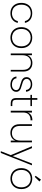

<svg xmlns="http://www.w3.org/2000/svg" viewBox="1903 -2717 1069 4915"><g transform="rotate(90 2437.5 -259.5)"><path d="M54 -272Q54 -357 87.5 -420Q121 -483 180.5 -516.5Q240 -550 317 -550Q419 -550 484.5 -499Q550 -448 566 -362H519Q506 -432 451.5 -472Q397 -512 317 -512Q257 -512 208 -485.5Q159 -459 129.5 -404.5Q100 -350 100 -272Q100 -193 129.5 -139Q159 -85 208 -58Q257 -31 317 -31Q397 -31 451.5 -71Q506 -111 519 -181H566Q550 -96 484 -44Q418 8 317 8Q240 8 180.5 -26Q121 -60 87.5 -123.5Q54 -187 54 -272Z M942 8Q866 8 805 -26Q744 -60 709.5 -123.5Q675 -187 675 -272Q675 -356 710 -419.5Q745 -483 806.5 -516.5Q868 -550 944 -550Q1020 -550 1081 -516.5Q1142 -483 1176.5 -420Q1211 -357 1211 -272Q1211 -187 1176 -123.5Q1141 -60 1079.5 -26Q1018 8 942 8ZM942 -32Q1001 -32 1052.5 -58.5Q1104 -85 1135 -139Q1166 -193 1166 -272Q1166 -350 1135 -404Q1104 -458 1053 -484.5Q1002 -511 943 -511Q884 -511 833.5 -484.5Q783 -458 752 -404Q721 -350 721 -272Q721 -193 751.5 -139Q782 -85 832.5 -58.5Q883 -32 942 -32Z M1593 -554Q1690 -554 1751 -494.5Q1812 -435 1812 -318V0H1768V-315Q1768 -412 1719 -463.5Q1670 -515 1586 -515Q1498 -515 1445.5 -459Q1393 -403 1393 -293V0H1348V-543H1393V-428Q1416 -489 1469.5 -521.5Q1523 -554 1593 -554Z M2152 8Q2061 8 2003.5 -32Q1946 -72 1939 -146H1985Q1990 -93 2033.5 -62Q2077 -31 2152 -31Q2214 -31 2250.5 -62.5Q2287 -94 2287 -140Q2287 -172 2267.5 -192.5Q2248 -213 2219 -224Q2190 -235 2140 -248Q2080 -264 2043 -279.5Q2006 -295 1980 -326Q1954 -357 1954 -409Q1954 -447 1977 -479.5Q2000 -512 2041 -531Q2082 -550 2134 -550Q2219 -550 2271.5 -507.5Q2324 -465 2328 -390H2283Q2280 -444 2241 -478Q2202 -512 2133 -512Q2075 -512 2037 -482Q1999 -452 1999 -409Q1999 -371 2020.5 -347.5Q2042 -324 2073.5 -311.5Q2105 -299 2157 -285Q2214 -270 2248.5 -255.5Q2283 -241 2307 -213.5Q2331 -186 2331 -140Q2331 -98 2308 -64Q2285 -30 2244 -11Q2203 8 2152 8Z M2535 -504V-145Q2535 -85 2557 -62.5Q2579 -40 2635 -40H2696V0H2628Q2557 0 2523.5 -33.5Q2490 -67 2490 -145V-504H2408V-543H2490V-681H2535V-543H2696V-504Z M2860 -431Q2880 -491 2931 -522.5Q2982 -554 3061 -554V-507H3046Q2966 -507 2913 -461.5Q2860 -416 2860 -313V0H2815V-543H2860Z M3624 -543V0H3579V-118Q3556 -56 3502.5 -23.5Q3449 9 3380 9Q3283 9 3221.5 -50.5Q3160 -110 3160 -227V-543H3204V-230Q3204 -133 3253 -81.5Q3302 -30 3386 -30Q3474 -30 3526.5 -86Q3579 -142 3579 -252V-543Z M4212 -543 3896 255H3850L3951 0L3723 -543H3772L3976 -50L4166 -543Z M4551 8Q4475 8 4414 -26Q4353 -60 4318.5 -123.5Q4284 -187 4284 -272Q4284 -356 4319 -419.5Q4354 -483 4415.5 -516.5Q4477 -550 4553 -550Q4629 -550 4690 -516.5Q4751 -483 4785.5 -420Q4820 -357 4820 -272Q4820 -187 4785 -123.5Q4750 -60 4688.5 -26Q4627 8 4551 8ZM4551 -32Q4610 -32 4661.5 -58.5Q4713 -85 4744 -139Q4775 -193 4775 -272Q4775 -350 4744 -404Q4713 -458 4662 -484.5Q4611 -511 4552 -511Q4493 -511 4442.5 -484.5Q4392 -458 4361 -404Q4330 -350 4330 -272Q4330 -193 4360.5 -139Q4391 -85 4441.5 -58.5Q4492 -32 4551 -32ZM4480 -637 4578 -774 4626 -735 4508 -615Z"/></g></svg>

Font: Fz Poppins ExtLt
Style: Regular
Weight: 200
Designer: Ninad Kale (Devanagari), Jonny Pinhorn (Latin)
Foundry: Indian Type Foundry
Version: Vit hóa bi Vntype.Com & FontZin.Com